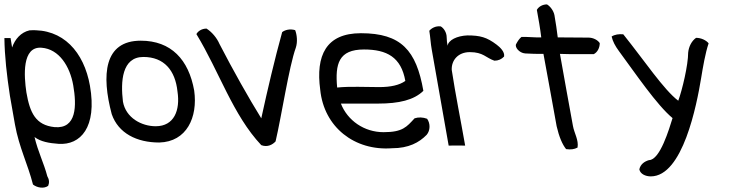

<svg xmlns="http://www.w3.org/2000/svg" viewBox="-56 -650 3351 873"><path d="M12 -84C31 21 70 95 94 189C113 204 144 209 163 195C169 181 168 166 159 151C144 93 116 38 101 -27C128 -6 167 1 210 4C310 11 386 -71 353 -260C326 -413 231 -522 78 -512C39 -503 12 -472 -1 -434L-8 -477H-36C-35 -395 -25 -307 -11 -215ZM64 -230C53 -304 43 -440 133 -433C213 -427 262 -348 277 -262C293 -170 293 -63 192 -72C106 -81 80 -137 64 -230Z M452 -131C482 -44 566 -2 668 -2C793 -5 844 -117 827 -238C802 -379 722 -465 584 -465C416 -465 405 -308 452 -131ZM503 -188C492 -279 498 -391 596 -391C690 -391 741 -330 751 -234C764 -149 736 -76 652 -76C588 -76 516 -114 503 -188Z M837 -495C941 -324 1003 -127 1132 10C1161 21 1184 7 1197 -7C1224 -122 1258 -347 1289 -433C1298 -460 1294 -493 1286 -513C1262 -520 1240 -514 1227 -504C1193 -381 1161 -245 1132 -112C1075 -204 1004 -330 942 -450C930 -478 907 -505 883 -520C861 -520 844 -508 837 -495Z M1400 -242C1417 -72 1556 37 1727 24C1802 24 1850 -2 1884 -37C1901 -57 1901 -89 1886 -110C1867 -117 1847 -118 1829 -112C1793 -73 1775 -49 1688 -49C1600 -49 1524 -102 1494 -179H1663C1758 -179 1826 -195 1869 -237C1837 -421 1768 -499 1585 -499C1426 -499 1379 -397 1400 -242ZM1477 -252C1467 -360 1484 -425 1599 -425C1703 -425 1768 -390 1787 -282C1760 -263 1721 -254 1668 -254C1605 -254 1536 -258 1477 -252Z M1984 12C2010 11 2033 12 2059 12C2039 -103 2015 -220 1998 -332C1996 -376 2027 -413 2080 -413C2142 -413 2153 -387 2192 -374C2210 -374 2225 -381 2236 -393C2240 -414 2218 -435 2202 -447C2157 -481 2127 -489 2069 -489C2022 -487 1983 -468 1979 -442C1977 -454 1975 -467 1975 -480C1975 -502 1962 -522 1948 -530C1924 -533 1905 -521 1896 -510C1901 -480 1902 -452 1907 -425Z M2291 -450C2283 -437 2304 -409 2332 -407C2361 -405 2386 -405 2415 -405C2435 -294 2456 -184 2475 -76C2486 -28 2501 7 2518 28C2539 31 2555 29 2570 21C2576 -13 2555 -44 2549 -78C2530 -184 2509 -295 2490 -405C2540 -403 2593 -404 2644 -404C2660 -412 2671 -432 2671 -454C2662 -468 2641 -479 2620 -479C2573 -479 2526 -480 2480 -480C2476 -514 2471 -546 2465 -581C2461 -602 2445 -622 2431 -630C2409 -630 2392 -618 2385 -605C2393 -561 2400 -522 2405 -480C2373 -479 2347 -483 2315 -482C2305 -474 2298 -463 2291 -450Z M2725 -484C2730 -462 2741 -441 2758 -418C2834 -315 2930 -173 3002 -113C2987 -65 2945 78 2895 78C2874 84 2856 97 2851 120C2855 141 2879 152 2903 152C3049 152 3112 -174 3132 -295C3140 -344 3151 -409 3166 -453C3155 -467 3132 -478 3109 -478C3089 -464 3076 -439 3073 -411C3073 -354 3046 -241 3028 -192C2962 -242 2875 -373 2778 -494C2758 -496 2739 -493 2725 -484Z"/></svg>

Font: Snowfall
Style: OpObl
Weight: 400
Designer: Jasper
Foundry: Cannot Into Space Fonts
Version: Version 0.9